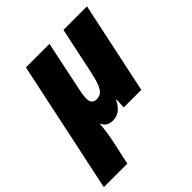

<svg xmlns="http://www.w3.org/2000/svg" viewBox="-251 -702 1090 1090"><g transform="rotate(-45 294.5 -156.5)"><path d="M266.1 9.8Q216.3 9.8 202.1 -27.8H198.2Q193.4 37.6 174.8 120.1L148.9 240.2H-40L127.9 -553.2H316.9L253.9 -252Q245.1 -213.9 245.1 -183.1Q245.1 -161.6 256.1 -151.4Q267.1 -141.1 282.2 -141.1Q307.6 -141.1 322.5 -153.8Q337.4 -166.5 348.6 -196.3Q359.9 -226.1 372.1 -284.2L429.2 -553.2H618.2L501 0H359.9L362.8 -60.1H358.9Q325.7 9.8 266.1 9.8Z"/></g></svg>

Font: TypoPRO Open Sans
Style: Italic
Weight: 800
Italic angle: -12°
Foundry: Ascender Corporation
Version: Version 1.10